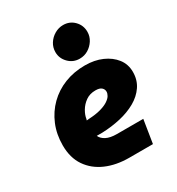

<svg xmlns="http://www.w3.org/2000/svg" viewBox="-182 -878 913 992"><g transform="rotate(-30 274.5 -382.5)"><path d="M298 0Q221 0 161 -26Q101 -52 66.5 -102.5Q32 -153 32 -227Q32 -293 55 -348Q78 -403 119 -443.5Q160 -484 215.5 -506Q271 -528 337 -528Q394 -528 438.5 -508.5Q483 -489 509.5 -455Q536 -421 536 -375Q536 -327 511.5 -291Q487 -255 445.5 -231.5Q404 -208 351.5 -196Q299 -184 242 -182Q233 -182 225 -182Q217 -182 209 -182Q217 -163 240.5 -150.5Q264 -138 304 -138H461L439 0ZM204 -277Q207 -277 210 -277Q213 -277 216 -278Q260 -280 289.5 -288.5Q319 -297 336 -308.5Q353 -320 360 -332Q367 -344 367 -355Q367 -369 356 -379Q345 -389 320 -389Q286 -389 262 -372Q238 -355 223.5 -330.5Q209 -306 206 -283Q205 -281 204.5 -279.5Q204 -278 204 -277ZM333 -571Q294 -571 267 -598.5Q240 -626 240 -663Q240 -691 254.5 -714Q269 -737 293 -751Q317 -765 344 -765Q383 -765 409.5 -738Q436 -711 436 -672Q436 -645 421.5 -622Q407 -599 384 -585Q361 -571 333 -571Z"/></g></svg>

Font: MuseoModerno Thin ExtraBold
Style: Italic
Weight: 800
Italic angle: -9°
Version: Version 1.003